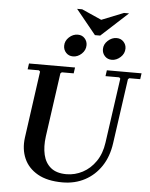

<svg xmlns="http://www.w3.org/2000/svg" viewBox="-65 -1068 885 1130"><g transform="rotate(5 377.5 -502.5)"><path d="M550 -670H755L750 -635H685L678 -628L624 -245Q613 -166 575 -109Q537 -52 478.5 -21Q420 10 347 10Q257 10 200 -22.5Q143 -55 119 -110Q95 -165 104 -233L159 -628L152 -635H85L90 -670H362L357 -635H287L279 -628L226 -250Q218 -190 229 -142.5Q240 -95 273.5 -67.5Q307 -40 366 -40Q416 -40 461.5 -64Q507 -88 538.5 -134Q570 -180 579 -245L633 -628L626 -635H545ZM344 -734Q319 -734 303 -751Q287 -768 287 -792Q287 -821 310 -842.5Q333 -864 362 -864Q387 -864 402.5 -847Q418 -830 418 -807Q418 -777 395 -755.5Q372 -734 344 -734ZM573 -734Q548 -734 532 -751Q516 -768 516 -792Q516 -821 539.5 -842.5Q563 -864 591 -864Q616 -864 632 -847Q648 -830 648 -807Q648 -777 624.5 -755.5Q601 -734 573 -734ZM621 -1015H651L493 -870H462L344 -1015H374L491 -963Z"/></g></svg>

Font: Brygada 1918 SemiBold
Style: Italic
Weight: 600
Italic angle: -8°
Designer: Mateusz Machalski | Borys Kosmynka | Przemek Hoffer
Foundry: NIEPODLEGLA 2018
Version: Version 3.006